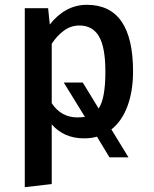

<svg xmlns="http://www.w3.org/2000/svg" viewBox="-20 -562 640 798"><path d="M443 -24 514 92H435L383 6Q359 13 329 13Q246 13 195 -45V203L83 216V-528H180L187 -460Q218 -500 257 -521Q296 -542 341 -542Q533 -542 533 -265Q533 -184 510 -121.5Q487 -59 443 -24ZM333 -76 245 -219H324L390 -111Q418 -152 418 -264Q418 -365 391.5 -410.5Q365 -456 310 -456Q275 -456 246 -435Q217 -414 195 -380V-133Q234 -74 302 -74Q313 -74 333 -76Z"/></svg>

Font: Fira Mono Medium
Style: Regular
Weight: 500
Designer: Carrois Corporate & Edenspiekermann AG
Foundry: Carrois Corporate GbR & Edenspiekermann AG
Version: Version 3.206